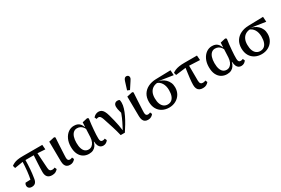

<svg xmlns="http://www.w3.org/2000/svg" viewBox="93 -1939 4563 3114"><g transform="rotate(-30 2375.0 -382.0)"><path d="M112 13Q77 13 57.5 -4.5Q38 -22 38 -50Q38 -66 42.5 -77.5Q47 -89 54 -98Q76 -99 100 -100Q124 -101 148.5 -102Q173 -103 196 -102L136 -49Q143 -76 149 -105Q155 -134 160.5 -167.5Q166 -201 170.5 -242.5Q175 -284 178.5 -336.5Q182 -389 185 -456H238Q237 -388 234.5 -335.5Q232 -283 229 -243Q226 -203 222 -173Q218 -143 214.5 -119.5Q211 -96 208 -76Q200 -31 176.5 -9Q153 13 112 13ZM27 -389 14 -437Q37 -454 64.5 -467Q92 -480 132 -487Q172 -494 232 -494H596L603 -406L427 -417H200ZM492 13Q435 13 406.5 -18Q378 -49 378 -111Q378 -148 379.5 -187.5Q381 -227 383.5 -270.5Q386 -314 388.5 -359.5Q391 -405 394 -452H458L479 -133Q481 -95 495 -79Q509 -63 536 -63Q551 -63 563.5 -66.5Q576 -70 585 -75L602 -38Q585 -16 559 -1.5Q533 13 492 13Z M827 13Q793 13 770.5 -0.5Q748 -14 736.5 -41.5Q725 -69 724 -112L720 -482L824 -505L842 -491Q837 -418 834 -358Q831 -298 828.5 -251.5Q826 -205 824.5 -172.5Q823 -140 823 -123Q823 -90 834.5 -76.5Q846 -63 867 -63Q880 -63 891 -66.5Q902 -70 911 -75L927 -38Q913 -18 888 -2.5Q863 13 827 13Z M1183 13Q1127 13 1081 -14Q1035 -41 1008 -95.5Q981 -150 981 -234Q981 -314 1009.5 -375.5Q1038 -437 1086 -471.5Q1134 -506 1193 -506Q1236 -506 1264 -492.5Q1292 -479 1310 -454.5Q1328 -430 1339 -398H1369L1355 -328Q1342 -368 1322 -394Q1302 -420 1275.5 -433Q1249 -446 1216 -446Q1178 -446 1150 -422Q1122 -398 1107 -352.5Q1092 -307 1092 -245Q1092 -179 1107 -136Q1122 -93 1149 -72.5Q1176 -52 1213 -52Q1247 -52 1273 -71.5Q1299 -91 1315 -127Q1331 -163 1334 -212L1342 -388L1347 -483L1443 -505L1465 -489Q1457 -441 1451.5 -389Q1446 -337 1442 -288.5Q1438 -240 1436 -199Q1434 -158 1435 -130Q1435 -95 1446.5 -79.5Q1458 -64 1482 -64Q1495 -64 1505.5 -67.5Q1516 -71 1524 -75L1541 -38Q1528 -17 1504.5 -2Q1481 13 1449 13Q1424 13 1402.5 1Q1381 -11 1367 -40.5Q1353 -70 1350 -120H1346Q1337 -82 1317 -52Q1297 -22 1264 -4.5Q1231 13 1183 13Z M1777 5Q1755 -87 1729 -168.5Q1703 -250 1675 -335Q1664 -371 1653.5 -390.5Q1643 -410 1632.5 -418Q1622 -426 1607 -426Q1595 -426 1586.5 -423Q1578 -420 1570 -417L1552 -455Q1564 -469 1579.5 -480Q1595 -491 1614 -497.5Q1633 -504 1653 -504Q1681 -504 1703.5 -491Q1726 -478 1744 -447Q1762 -416 1777 -362Q1793 -305 1806 -250.5Q1819 -196 1829 -144Q1839 -92 1845 -42H1842L1878 -110Q1893 -139 1907 -167.5Q1921 -196 1934 -226Q1947 -256 1958.5 -288Q1970 -320 1982 -356L1979 -259Q1966 -303 1957 -333Q1948 -363 1944 -386Q1940 -409 1940 -429Q1940 -467 1959 -486.5Q1978 -506 2008 -506Q2024 -506 2032.5 -503Q2041 -500 2048 -495Q2050 -486 2052 -474Q2054 -462 2054 -443Q2054 -397 2037 -342Q2020 -287 1991.5 -228Q1963 -169 1927.5 -109.5Q1892 -50 1855 5Z M2289 13Q2255 13 2232.5 -0.5Q2210 -14 2198.5 -41.5Q2187 -69 2186 -112L2182 -482L2286 -505L2304 -491Q2299 -418 2296 -358Q2293 -298 2290.5 -251.5Q2288 -205 2286.5 -172.5Q2285 -140 2285 -123Q2285 -90 2296.5 -76.5Q2308 -63 2329 -63Q2342 -63 2353 -66.5Q2364 -70 2373 -75L2389 -38Q2375 -18 2350 -2.5Q2325 13 2289 13ZM2229 -571 2276 -721Q2286 -751 2299.5 -764Q2313 -777 2331 -777Q2352 -777 2365 -765Q2378 -753 2378 -733Q2378 -718 2371.5 -705Q2365 -692 2352 -673L2273 -552Z M2685 13Q2615 13 2560 -16Q2505 -45 2474 -99.5Q2443 -154 2442 -231Q2442 -316 2478.5 -373.5Q2515 -431 2579 -462Q2643 -493 2724 -495L3002 -502L3008 -407L2740 -448L2724 -433Q2671 -431 2633 -407.5Q2595 -384 2574.5 -341Q2554 -298 2554 -236Q2554 -172 2571 -129Q2588 -86 2618.5 -64.5Q2649 -43 2689 -43Q2729 -43 2758.5 -63.5Q2788 -84 2804.5 -127Q2821 -170 2821 -236Q2821 -275 2812.5 -308.5Q2804 -342 2788 -367.5Q2772 -393 2750 -410.5Q2728 -428 2699 -436L2717 -451Q2760 -446 2798 -428.5Q2836 -411 2865.5 -382.5Q2895 -354 2912.5 -315Q2930 -276 2930 -226Q2930 -155 2897.5 -101Q2865 -47 2809.5 -17Q2754 13 2685 13Z M3043 -390 3030 -437Q3054 -455 3084 -467.5Q3114 -480 3156.5 -487Q3199 -494 3259 -494H3493L3500 -406L3258 -417ZM3316 13Q3278 13 3252.5 -0.5Q3227 -14 3214 -41.5Q3201 -69 3201 -111Q3201 -136 3203 -166Q3205 -196 3209.5 -234.5Q3214 -273 3221 -325Q3228 -377 3238 -447H3300L3302 -133Q3303 -94 3317.5 -78.5Q3332 -63 3359 -63Q3374 -63 3386 -66.5Q3398 -70 3408 -75L3425 -38Q3407 -16 3381.5 -1.5Q3356 13 3316 13Z M3768 13Q3712 13 3666 -14Q3620 -41 3593 -95.5Q3566 -150 3566 -234Q3566 -314 3594.5 -375.5Q3623 -437 3671 -471.5Q3719 -506 3778 -506Q3821 -506 3849 -492.5Q3877 -479 3895 -454.5Q3913 -430 3924 -398H3954L3940 -328Q3927 -368 3907 -394Q3887 -420 3860.5 -433Q3834 -446 3801 -446Q3763 -446 3735 -422Q3707 -398 3692 -352.5Q3677 -307 3677 -245Q3677 -179 3692 -136Q3707 -93 3734 -72.5Q3761 -52 3798 -52Q3832 -52 3858 -71.5Q3884 -91 3900 -127Q3916 -163 3919 -212L3927 -388L3932 -483L4028 -505L4050 -489Q4042 -441 4036.5 -389Q4031 -337 4027 -288.5Q4023 -240 4021 -199Q4019 -158 4020 -130Q4020 -95 4031.5 -79.5Q4043 -64 4067 -64Q4080 -64 4090.5 -67.5Q4101 -71 4109 -75L4126 -38Q4113 -17 4089.5 -2Q4066 13 4034 13Q4009 13 3987.5 1Q3966 -11 3952 -40.5Q3938 -70 3935 -120H3931Q3922 -82 3902 -52Q3882 -22 3849 -4.5Q3816 13 3768 13Z M4418 13Q4348 13 4293 -16Q4238 -45 4207 -99.5Q4176 -154 4175 -231Q4175 -316 4211.5 -373.5Q4248 -431 4312 -462Q4376 -493 4457 -495L4735 -502L4741 -407L4473 -448L4457 -433Q4404 -431 4366 -407.5Q4328 -384 4307.5 -341Q4287 -298 4287 -236Q4287 -172 4304 -129Q4321 -86 4351.5 -64.5Q4382 -43 4422 -43Q4462 -43 4491.5 -63.5Q4521 -84 4537.5 -127Q4554 -170 4554 -236Q4554 -275 4545.5 -308.5Q4537 -342 4521 -367.5Q4505 -393 4483 -410.5Q4461 -428 4432 -436L4450 -451Q4493 -446 4531 -428.5Q4569 -411 4598.5 -382.5Q4628 -354 4645.5 -315Q4663 -276 4663 -226Q4663 -155 4630.5 -101Q4598 -47 4542.5 -17Q4487 13 4418 13Z"/></g></svg>

Font: Source Serif 4 Medium
Style: Regular
Weight: 500
Designer: Frank Grießhammer
Foundry: Adobe Systems Incorporated
Version: Version 4.004;hotconv 1.0.116;makeotfexe 2.5.65601